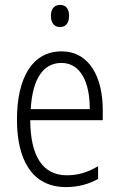

<svg xmlns="http://www.w3.org/2000/svg" viewBox="-20 -817 485 781"><path d="M225 -797C199 -797 187 -779 187 -752C187 -724 201 -707 224 -707C248 -707 261 -724 261 -752C261 -779 250 -797 225 -797ZM230 -608C111 -608 49 -500 49 -330C49 -165 112 -56 248 -56C299 -56 340 -68 379 -89V-141C335 -115 297 -104 252 -104C154 -104 104 -181 103 -328H398V-369C398 -500 346 -608 230 -608ZM230 -561C310 -561 346 -478 345 -373H105C112 -498 157 -561 230 -561Z"/></svg>

Font: Noto Sans Malayalam UI Condensed Light
Style: Regular
Weight: 300
Width: 3
Designer: Jelle Bosma - Monotype Design Team
Foundry: Monotype Imaging Inc.
Version: Version 2.104